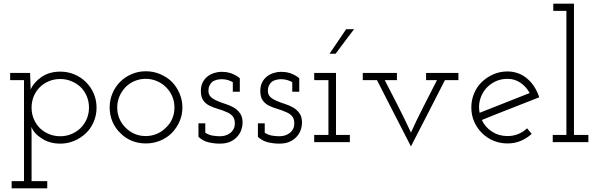

<svg xmlns="http://www.w3.org/2000/svg" viewBox="-20 -770 3242 1040"><path d="M43 250H236V211H151V-45Q151 -54 150.5 -63.5Q150 -73 150 -83Q157 -65 170.5 -49.5Q184 -34 205 -21Q225 -7 251 0.5Q277 8 307 8Q347 8 383 -7.5Q419 -23 446 -49Q473 -75 488 -111Q503 -147 503 -187Q503 -227 488 -262.5Q473 -298 446 -325Q419 -352 383 -367Q347 -382 307 -382Q247 -382 205 -353Q163 -324 146 -285Q146 -307 144.5 -329.5Q143 -352 143 -375H35V-336H110V211H43ZM307 -342Q338 -342 366 -330.5Q394 -319 415 -300Q437 -279 449.5 -250Q462 -221 462 -187Q462 -154 449.5 -125Q437 -96 415 -75Q394 -55 366 -43.5Q338 -32 307 -32Q274 -32 246 -43.5Q218 -55 197 -75Q175 -97 163 -125.5Q151 -154 151 -187Q151 -219 162.5 -247.5Q174 -276 195 -297Q216 -318 244.5 -330Q273 -342 307 -342Z M911 -50Q937 -77 952.5 -112Q968 -147 968 -188Q968 -228 952.5 -264Q937 -300 911 -327Q884 -353 847.5 -368.5Q811 -384 770 -384Q729 -384 693 -368.5Q657 -353 631 -327Q604 -300 589 -264Q574 -228 574 -188Q574 -147 589 -111.5Q604 -76 631 -50Q657 -23 692.5 -8Q728 7 770 7Q811 7 847.5 -8Q884 -23 911 -50ZM660 -79Q639 -99 627 -127Q615 -155 615 -188Q615 -220 627 -248Q639 -276 660 -298Q681 -319 709 -331Q737 -343 769 -343Q801 -343 829.5 -331Q858 -319 879 -298Q901 -276 913 -248Q925 -220 925 -188Q925 -155 913 -127Q901 -99 879 -79Q858 -57 829.5 -45Q801 -33 769 -33Q737 -33 709 -45Q681 -57 660 -79Z M1267 -32Q1281 -48 1287.5 -67.5Q1294 -87 1294 -105Q1294 -137 1280.5 -156Q1267 -175 1247 -187Q1226 -199 1202.5 -206.5Q1179 -214 1158 -223Q1138 -231 1123.5 -243.5Q1109 -256 1109 -278Q1109 -295 1115 -307Q1121 -319 1130 -327Q1140 -334 1153.5 -337.5Q1167 -341 1180 -341Q1197 -341 1212 -337Q1227 -333 1241 -325V-273H1279V-346Q1269 -355 1257 -361.5Q1245 -368 1232 -373Q1216 -378 1204 -379.5Q1192 -381 1179 -381Q1161 -381 1140 -374.5Q1119 -368 1103 -355Q1087 -342 1077.5 -323Q1068 -304 1068 -277Q1068 -244 1081.5 -225.5Q1095 -207 1116 -197Q1137 -187 1161 -180Q1185 -173 1205 -164Q1226 -156 1239 -142Q1252 -128 1252 -102Q1252 -84 1245.5 -71.5Q1239 -59 1228 -50Q1216 -41 1202 -36.5Q1188 -32 1173 -32Q1151 -32 1131 -35.5Q1111 -39 1092 -51V-102H1055V-29Q1078 -7 1108.5 0.5Q1139 8 1171 8Q1205 8 1228.5 -3Q1252 -14 1267 -32Z M1589 -32Q1603 -48 1609.5 -67.5Q1616 -87 1616 -105Q1616 -137 1602.5 -156Q1589 -175 1569 -187Q1548 -199 1524.5 -206.5Q1501 -214 1480 -223Q1460 -231 1445.5 -243.5Q1431 -256 1431 -278Q1431 -295 1437 -307Q1443 -319 1452 -327Q1462 -334 1475.5 -337.5Q1489 -341 1502 -341Q1519 -341 1534 -337Q1549 -333 1563 -325V-273H1601V-346Q1591 -355 1579 -361.5Q1567 -368 1554 -373Q1538 -378 1526 -379.5Q1514 -381 1501 -381Q1483 -381 1462 -374.5Q1441 -368 1425 -355Q1409 -342 1399.5 -323Q1390 -304 1390 -277Q1390 -244 1403.5 -225.5Q1417 -207 1438 -197Q1459 -187 1483 -180Q1507 -173 1527 -164Q1548 -156 1561 -142Q1574 -128 1574 -102Q1574 -84 1567.5 -71.5Q1561 -59 1550 -50Q1538 -41 1524 -36.5Q1510 -32 1495 -32Q1473 -32 1453 -35.5Q1433 -39 1414 -51V-102H1377V-29Q1400 -7 1430.5 0.5Q1461 8 1493 8Q1527 8 1550.5 -3Q1574 -14 1589 -32Z M1875 0V-39H1800V-375H1682V-336H1759V-39H1682V0ZM1798 -479Q1823 -512 1847.5 -545.5Q1872 -579 1898 -612H1855Q1832 -579 1810 -545.5Q1788 -512 1765 -479Z M2390 -336H2463V-375H2288V-336H2347Q2310 -263 2273 -191Q2236 -119 2206 -52Q2173 -123 2137 -194Q2101 -265 2064 -336H2130V-375H1945V-336H2022Q2068 -245 2114 -156Q2160 -67 2206 23Q2252 -67 2298 -156Q2344 -245 2390 -336Z M2729 -343Q2768 -343 2799.5 -321.5Q2831 -300 2849 -266Q2781 -239 2713.5 -212.5Q2646 -186 2578 -159Q2571 -193 2579 -225.5Q2587 -258 2607 -284Q2628 -311 2659.5 -327Q2691 -343 2729 -343ZM2860 -45 2835 -75Q2814 -55 2787 -44Q2760 -33 2729 -33Q2682 -33 2645 -57Q2608 -81 2590 -120Q2668 -152 2745.5 -182Q2823 -212 2901 -243Q2891 -273 2875 -298.5Q2859 -324 2838 -342Q2816 -362 2788 -372.5Q2760 -383 2729 -383Q2688 -383 2652.5 -367.5Q2617 -352 2590 -326Q2563 -300 2548 -264Q2533 -228 2533 -188Q2533 -147 2548 -112Q2563 -77 2590 -50Q2617 -23 2652.5 -8Q2688 7 2729 7Q2768 7 2801 -7Q2834 -21 2860 -45Z M3167 0V-39H3089V-750H2977V-711H3048V-39H2974V0Z"/></svg>

Font: Josefin Slab Thin
Style: Regular
Weight: 400
Version: Version 2.000